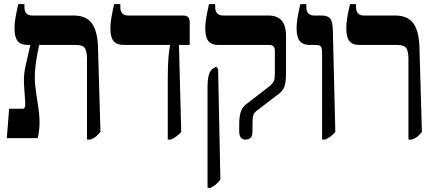

<svg xmlns="http://www.w3.org/2000/svg" viewBox="-20 -667 2097 927"><path d="M13 0 24 -142H89Q103 -142 102 -166L96 -259Q93 -303 104 -352Q115 -401 126 -447V-450H115Q80 -450 65 -469Q50 -488 50 -531Q50 -554 54.5 -580Q59 -606 68 -647H98V-633Q98 -592 136 -592H336Q395 -592 422.5 -555.5Q450 -519 453 -443L465 -30Q453 -16 443 -7.5Q433 1 416 7H400V-381Q400 -417 390.5 -433.5Q381 -450 346 -450H169Q166 -436 161 -410Q156 -384 152 -353.5Q148 -323 148 -295Q148 -261 154 -222Q160 -183 165.5 -145Q171 -107 171 -78Q171 -38 162 0Z M790 7V-284Q790 -355 793.5 -391.5Q797 -428 801 -448V-450H579Q544 -450 528.5 -468.5Q513 -487 513 -529Q513 -554 517.5 -580.5Q522 -607 531 -647H561V-632Q561 -592 600 -592H865Q896 -592 896 -560V-450H844L855 -29Q833 -6 805 7Z M1166 7Q1135 7 1135 -32V-69Q1135 -100 1141.5 -124Q1148 -148 1169 -164L1284 -253Q1298 -266 1302.5 -276.5Q1307 -287 1307 -312V-423Q1307 -450 1279 -450H1036Q1001 -450 986 -469Q971 -488 971 -530Q971 -554 975.5 -580Q980 -606 989 -647H1019V-633Q1019 -592 1058 -592H1277Q1318 -592 1339.5 -568Q1361 -544 1361 -491V-312Q1361 -274 1354.5 -253Q1348 -232 1329 -216L1220 -133Q1205 -121 1202 -108Q1199 -95 1199 -72V-32Q1199 7 1166 7ZM982 240V-245Q982 -285 988.5 -306Q995 -327 1008 -336L1024 -345L1033 -334L1044 200Q1032 216 1021 224.5Q1010 233 996 240Z M1535 7V-408Q1535 -432 1530 -441Q1525 -450 1505 -450H1477Q1442 -450 1427 -469Q1412 -488 1412 -529Q1412 -553 1416 -578.5Q1420 -604 1430 -647H1459V-633Q1459 -592 1498 -592H1533Q1563 -592 1574.5 -577Q1586 -562 1587 -521L1599 -30Q1586 -15 1574.5 -7Q1563 1 1550 7Z M1952 7V-381Q1952 -417 1942.5 -433.5Q1933 -450 1898 -450H1717Q1681 -450 1666.5 -469Q1652 -488 1652 -530Q1652 -554 1656 -580Q1660 -606 1670 -647H1699V-633Q1699 -592 1738 -592H1888Q1947 -592 1974.5 -556Q2002 -520 2005 -443L2017 -30Q2005 -15 1995 -7Q1985 1 1968 7Z"/></svg>

Font: Noto Serif Hebrew Condensed
Style: Bold
Weight: 700
Width: 3
Designer: Monotype Design Team
Foundry: Monotype Imaging Inc.
Version: Version 2.004; ttfautohint (v1.8.4.7-5d5b)